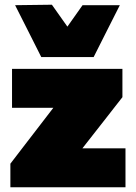

<svg xmlns="http://www.w3.org/2000/svg" viewBox="-20 -794 576 814"><path d="M24 0V-100Q55 -140.5 85 -179.5Q115 -218.5 143.5 -255.5L251.5 -396L276 -337H194.5Q174 -337 146.2 -337Q118.5 -337 88.2 -337Q58 -337 31 -337V-502H499V-382Q484 -362.5 465.2 -338.8Q446.5 -315 426.8 -289.5Q407 -264 388 -240L288.5 -113L269 -165H357Q377 -165 404 -165Q431 -165 459.2 -165Q487.5 -165 512 -165V0ZM155 -552Q126.5 -608.5 99 -663.2Q71.5 -718 44 -772L200 -774Q222 -743 244.2 -711.5Q266.5 -680 289.5 -647.5H242Q264.5 -679.5 286.5 -710.5Q308.5 -741.5 330 -772H488Q460.5 -718 433 -663.2Q405.5 -608.5 377 -552Z"/></svg>

Font: Commissioner Thin Black
Style: Regular
Weight: 900
Version: Version 1.000